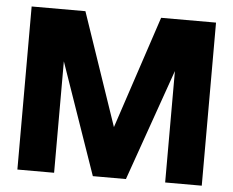

<svg xmlns="http://www.w3.org/2000/svg" viewBox="-48 -707 927 763"><g transform="rotate(5 415.0 -325.0)"><path d="M481 0H349L194.5 -444.5V0H48V-650.5H262.5L415.5 -201.5L564.5 -650.5H783.5V0H637.5V-444.5Z"/></g></svg>

Font: Overused Grotesk
Style: Bold
Weight: 710
Version: Version 0.004